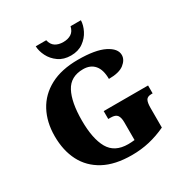

<svg xmlns="http://www.w3.org/2000/svg" viewBox="-211 -1109 1233 1285"><g transform="rotate(-30 405.0 -466.5)"><path d="M440 10Q310 10 224.5 -36Q139 -82 96.5 -164.5Q54 -247 54 -358Q54 -466 98 -548.5Q142 -631 229 -677.5Q316 -724 444 -724Q578 -724 646.5 -689.5Q715 -655 715 -605Q715 -568 677.5 -538.5Q640 -509 560 -509Q560 -580 529 -616Q498 -652 442 -652Q345 -652 304.5 -575.5Q264 -499 264 -358Q264 -217 307 -141.5Q350 -66 454 -66Q476 -66 504 -69V-206Q504 -243 491 -261Q478 -279 441 -279H422V-340H765V-279H756Q724 -279 714 -260.5Q704 -242 704 -202V-50Q640 -20 575.5 -5Q511 10 440 10ZM420 -771Q364 -771 325 -798.5Q286 -826 266 -866Q246 -906 245 -943H326Q334 -907 358.5 -891Q383 -875 420 -875Q457 -875 481.5 -891Q506 -907 514 -943H594Q593 -906 573 -866Q553 -826 514.5 -798.5Q476 -771 420 -771Z"/></g></svg>

Font: Noto Serif Tamil Black
Style: Regular
Weight: 900
Designer: Indian Type Foundry, Tom Grace, and the Monotype Design Team
Foundry: Monotype Imaging Inc.
Version: Version 2.004; ttfautohint (v1.8.4.7-5d5b)